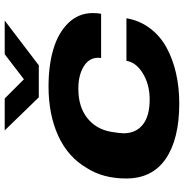

<svg xmlns="http://www.w3.org/2000/svg" viewBox="-3 -762 777 811"><g transform="rotate(-90 385.5 -356.5)"><path d="M704.1 -725.1 515.1 -581.1H379.9L240.2 -725.1H375L456.1 -644L562 -725.1ZM354 12.2Q204.1 12.2 120.6 -44.7Q37.1 -101.6 37.1 -211.9Q37.1 -309.6 81.1 -377.9Q127 -457.5 216.8 -498.8Q306.6 -540 425.8 -540Q515.1 -540 584.2 -519.3Q653.3 -498.5 694.6 -455.6Q735.8 -412.6 735.8 -353Q735.8 -335.9 732.9 -317.9H545.9Q546.9 -321.8 546.9 -331.1Q546.9 -368.7 510.3 -391.4Q473.6 -414.1 416 -414.1Q339.8 -414.1 292.2 -376.2Q244.6 -338.4 233.9 -273.9Q228 -237.8 228 -223.1Q228 -171.4 264.2 -142.1Q300.3 -112.8 371.1 -112.8Q433.1 -112.8 480.2 -141.1Q527.3 -169.4 534.2 -210.9H713.9Q704.6 -155.8 672.1 -112.3Q639.6 -68.8 590.8 -42Q542 -15.1 481.9 -1.5Q421.9 12.2 354 12.2Z"/></g></svg>

Font: Archivo Expanded ExtraBold
Style: Italic
Weight: 800
Width: 7
Italic angle: -10°
Designer: Hector Gatti
Foundry: Omnibus-Type
Version: Version 2.001